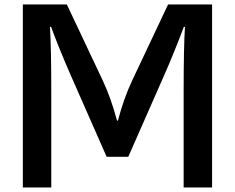

<svg xmlns="http://www.w3.org/2000/svg" viewBox="-20 -805 1040 850"><path d="M81.1 -785.2H275.9L435.1 -448.2Q471.7 -370.1 498 -271H502Q527.8 -369.1 564.9 -448.2L724.1 -785.2H918.9V24.9H793V-397.9Q793 -596.2 798.8 -686H793.9Q749 -566.9 707 -472.2L547.9 -110.8H452.1L293 -472.2Q243.7 -584.5 206.1 -686H201.2Q207 -592.8 207 -397.9V24.9H81.1Z"/></svg>

Font: FORM UDPGothic
Style: Bold
Weight: 700
Foundry: Pronama LLC
Version: Version 1.051